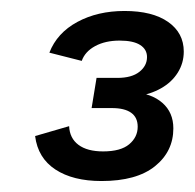

<svg xmlns="http://www.w3.org/2000/svg" viewBox="-20 -613 355 350"><path d="M165 -283Q113 -283 81 -304Q49 -325 44 -365L106 -383Q107 -361 123 -349Q139 -337 168 -337Q200 -337 215.5 -350Q231 -363 231 -382Q231 -399 219 -407.5Q207 -416 184 -416H147L156 -471H194Q220 -471 234 -482Q248 -493 248 -509Q248 -523 235.5 -531Q223 -539 198 -539Q172 -539 153.5 -529Q135 -519 129 -502L70 -517Q84 -553 121 -573Q158 -593 207 -593Q258 -593 286.5 -573Q315 -553 315 -519Q315 -498 304 -480.5Q293 -463 273.5 -452Q254 -441 228 -437L222 -445Q256 -443 276 -425.5Q296 -408 296 -379Q296 -337 262.5 -310Q229 -283 165 -283Z"/></svg>

Font: Rokkitt SemiBold
Style: Italic
Weight: 600
Italic angle: -9°
Designer: Vernon Adams
Foundry: Vernon Adams
Version: Version 3.103